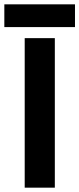

<svg xmlns="http://www.w3.org/2000/svg" viewBox="-48 -866 366 886"><path d="M66 0V-690H205V0ZM-28 -741V-846H298V-741Z"/></svg>

Font: Radio Canada Big SemiBold
Style: Regular
Weight: 600
Designer: Étienne Aubert Bonn
Foundry: Coppers and Brasses
Version: Version 1.001